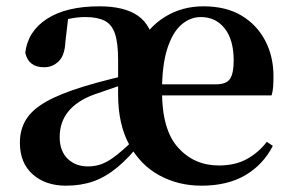

<svg xmlns="http://www.w3.org/2000/svg" viewBox="-20 -572 923 608"><path d="M189 16Q124 16 83.5 -20Q43 -56 43 -120Q43 -162 62.5 -193.5Q82 -225 126 -250Q170 -275 245 -298Q284 -310 334 -322.5Q384 -335 424 -344V-321Q384 -309 344 -295.5Q304 -282 276 -272Q223 -252 196 -218.5Q169 -185 169 -138Q169 -94 194 -69.5Q219 -45 259 -45Q283 -45 304.5 -53.5Q326 -62 352 -83Q378 -104 415 -140L432 -124H429Q389 -73 351.5 -42Q314 -11 275 2.5Q236 16 189 16ZM618 16Q545 16 485 -16.5Q425 -49 389.5 -113.5Q354 -178 354 -273V-382Q354 -436 344 -465.5Q334 -495 311 -506.5Q288 -518 250 -518Q224 -518 197 -512Q170 -506 134 -490L196 -516L187 -439Q185 -396 165.5 -377.5Q146 -359 120 -359Q70 -359 60 -405Q68 -473 129 -512.5Q190 -552 295 -552Q374 -552 417 -522Q460 -492 470 -423L419 -426Q449 -486 503 -519Q557 -552 624 -552Q696 -552 745 -522.5Q794 -493 820 -443Q846 -393 846 -331Q846 -312 845 -297.5Q844 -283 840 -270H410V-305H664Q697 -305 708.5 -322.5Q720 -340 720 -380Q720 -446 691.5 -482Q663 -518 616 -518Q582 -518 554 -493.5Q526 -469 509.5 -417Q493 -365 493 -283Q493 -161 544 -104.5Q595 -48 673 -48Q725 -48 762 -68.5Q799 -89 825 -123L844 -110Q813 -50 756.5 -17Q700 16 618 16Z"/></svg>

Font: Noto Serif TC
Style: Bold
Weight: 700
Designer: Ryoko NISHIZUKA 西塚涼子 (kana & ideographs); Frank Grießhammer (Latin, Greek & Cyrillic); Wenlong ZHANG 张文龙 (bopomofo); San
Foundry: Adobe
Version: Version 2.002-H1;hotconv 1.1.0;makeotfexe 2.6.0